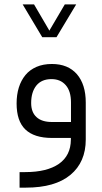

<svg xmlns="http://www.w3.org/2000/svg" viewBox="-20 -633 470 881"><path d="M173.8 -462.4H239.3L329.6 -612.8H277.3L209.5 -497.6L206.5 -492.2L203.6 -497.6L136.2 -612.8H84ZM373.5 -162.6C373.5 -217.8 359.9 -261.2 333 -292.5C305.7 -323.7 267.6 -339.4 218.3 -339.4C191.4 -339.4 168 -335 147.5 -326.2C126.5 -316.9 109.9 -304.7 96.7 -288.6C83.5 -272.5 73.2 -253.4 66.4 -231.4C59.6 -209.5 56.2 -185.1 56.2 -158.2C56.2 -105 69.3 -64.9 96.2 -39.1C123 -13.2 163.6 0 218.8 0H297.9H305.2V7.3V8.3C304.7 56.6 286.6 93.3 250.5 118.7C213.9 144 162.6 156.7 95.7 156.7H69.8V228H98.6C188 228 256.3 208.5 303.2 169.4C350.1 130.4 373.5 76.2 373.5 7.3ZM123 -160.2C123 -193.8 130.9 -220.7 147 -240.7C163.1 -260.3 186 -270 216.3 -270C244.1 -270 265.6 -260.7 281.7 -242.2C297.9 -223.6 305.7 -197.3 305.7 -163.1V-80.6V-73.2H298.3H218.3C187.5 -73.2 163.6 -80.6 147.5 -95.7C131.3 -110.4 123 -131.8 123 -160.2Z"/></svg>

Font: Shabnam FD Light
Style: Regular
Weight: 300
Foundry: DejaVu fonts team - Redesigned by Saber Rastikerdar - Based on Vazir font
Version: Version 5.00;October 20, 2019;FontCreator 12.0.0.2547 64-bit